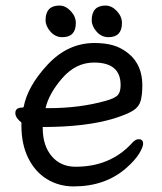

<svg xmlns="http://www.w3.org/2000/svg" viewBox="-20 -647 584 691"><path d="M155.8 -257.8Q267.1 -257.8 360.8 -284.2Q395 -293.9 404.5 -305.4Q414.1 -316.9 414.1 -340.8Q414.1 -421.9 318.8 -421.9Q252.9 -421.9 204.3 -366Q155.8 -310.1 144 -257.8ZM245.1 23.9Q191.9 23.9 148.9 -2.4Q106 -28.8 81.5 -78.4Q57.1 -127.9 57.1 -194.8V-206.1Q35.2 -223.1 35.2 -240.2Q35.2 -259.8 60.1 -259.8L64.9 -261.2Q79.1 -336.9 151.6 -414.6Q224.1 -492.2 319.8 -492.2Q383.8 -492.2 420.9 -469.2Q492.2 -428.2 492.2 -339.8Q492.2 -305.2 486.1 -283.7Q480 -262.2 459 -249Q438 -235.8 392.1 -221.2Q291 -189.9 133.8 -189.9V-186Q133.8 -123 166 -85Q198.2 -46.9 252 -46.9Q375 -46.9 452.1 -128.9Q465.8 -146 479 -146Q495.1 -146 495.1 -129.9Q495.1 -117.2 480 -93Q464.8 -68.8 434.1 -42Q358.9 23.9 245.1 23.9ZM204.1 -513.2Q179.2 -513.2 161.6 -533.2Q144 -553.2 144 -574.2Q144 -627 193.8 -627Q215.8 -627 234.4 -607.4Q252.9 -587.9 252.9 -564Q252.9 -513.2 204.1 -513.2ZM370.1 -513.2Q345.2 -513.2 327.6 -533.2Q310.1 -553.2 310.1 -574.2Q310.1 -627 359.9 -627Q381.8 -627 400.4 -607.4Q418.9 -587.9 418.9 -564Q418.9 -513.2 370.1 -513.2Z"/></svg>

Font: LXGW WenKai Screen
Style: Regular
Weight: 400
Designer: LXGW / Fontworks Inc.
Foundry: LXGW / Fontworks Inc.
Version: Version 1.510;January 18,2025